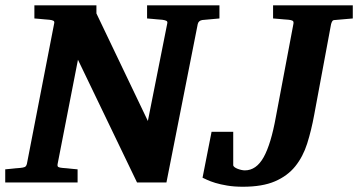

<svg xmlns="http://www.w3.org/2000/svg" viewBox="-34 -691 1356 727"><path d="M731.9 -615.2Q717.8 -612.8 714.8 -600.1L596.2 0H484.9L261.2 -464.8L184.1 -69.8Q182.6 -61 187 -58.6Q191.4 -56.2 202.1 -55.2Q210.9 -54.7 220.2 -53.7Q228.5 -52.7 238.5 -51.8Q248.5 -50.8 259.8 -49.8V0H-14.2V-49.8Q-3.4 -50.8 6.6 -51.8Q16.6 -52.7 24.9 -53.7Q34.2 -54.7 43 -55.2Q53.7 -56.2 59.6 -58.6Q65.4 -61 67.9 -70.8L170.9 -601.1Q173.3 -609.9 168 -612.5Q162.6 -615.2 152.8 -616.2Q144 -616.7 134.8 -617.7Q126.5 -618.7 116.5 -619.4Q106.4 -620.1 96.2 -621.1V-670.9H331.1V-640.1L525.9 -232.9L599.1 -601.1Q601.6 -609.9 595.2 -612.5Q588.9 -615.2 580.1 -616.2Q570.8 -616.7 561.5 -617.7Q553.2 -618.7 543 -619.4Q532.7 -620.1 522.9 -621.1V-670.9H796.9V-621.1ZM1233.9 -615.2Q1227.1 -615.2 1224.4 -611.1Q1221.7 -606.9 1219.7 -600.1L1155.8 -256.8Q1145 -197.8 1129.2 -147.7Q1113.3 -97.7 1084 -61.3Q1054.7 -24.9 1007.1 -4.4Q959.5 16.1 885.7 16.1Q852.5 16.1 826.4 11.7Q800.3 7.3 781.2 1.5Q762.2 -4.4 750.2 -10Q738.3 -15.6 732.9 -18.1L767.1 -191.9H849.1V-65.9Q849.1 -62 853.8 -58.3Q858.4 -54.7 865.2 -52Q872.1 -49.3 879.6 -47.6Q887.2 -45.9 893.1 -45.9Q936.5 -45.9 964.4 -95.9Q992.2 -146 1010.7 -249L1077.1 -601.1Q1078.6 -609.9 1073.7 -612.5Q1068.8 -615.2 1059.1 -616.2Q1049.8 -616.7 1040 -617.7Q1031.7 -618.7 1021 -619.4Q1010.3 -620.1 1000 -621.1V-670.9H1301.8V-621.1Z"/></svg>

Font: Charis SIL
Style: Bold Italic
Weight: 700
Italic angle: -11°
Foundry: SIL International
Version: Version 4.112